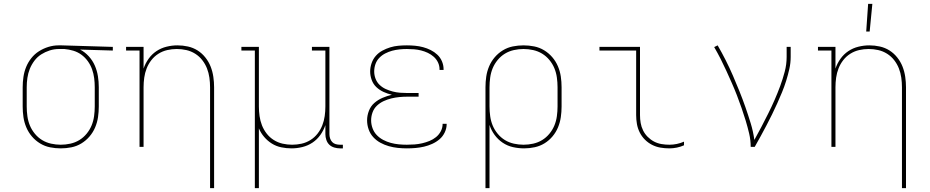

<svg xmlns="http://www.w3.org/2000/svg" viewBox="-20 -764 4840 999"><path d="M296 8Q268 8 240.5 2.5Q213 -3 189 -17.5Q165 -32 146.5 -53.5Q128 -75 117 -101Q106 -127 102 -154.5Q98 -182 98 -210V-310Q98 -337 102 -364Q106 -391 116 -415.5Q126 -440 143 -461.5Q160 -483 183 -497.5Q206 -512 232 -520Q258 -528 285 -528H300L567 -520V-501L397 -506Q422 -493 442 -471Q462 -449 473.5 -422.5Q485 -396 489.5 -367.5Q494 -339 494 -310V-210Q494 -182 490 -154.5Q486 -127 475 -101Q464 -75 445.5 -53.5Q427 -32 403 -17.5Q379 -3 351.5 2.5Q324 8 296 8ZM296 -11Q321 -11 346 -16.5Q371 -22 392.5 -35Q414 -48 430.5 -68Q447 -88 456.5 -111Q466 -134 469.5 -159.5Q473 -185 473 -210V-310Q473 -334 470 -357.5Q467 -381 459 -403.5Q451 -426 437 -445.5Q423 -465 404 -479Q385 -493 362 -500Q339 -507 315 -509H287Q262 -509 238.5 -501.5Q215 -494 194.5 -481Q174 -468 159 -448Q144 -428 135 -405.5Q126 -383 122.5 -358.5Q119 -334 119 -310V-210Q119 -185 122.5 -159.5Q126 -134 135.5 -111Q145 -88 161.5 -68Q178 -48 199.5 -35Q221 -22 246 -16.5Q271 -11 296 -11Z M1073 215V-310Q1073 -335 1069.5 -360Q1066 -385 1057 -408Q1048 -431 1032.5 -451Q1017 -471 995.5 -484.5Q974 -498 949.5 -503.5Q925 -509 900 -509Q875 -509 850.5 -503.5Q826 -498 804.5 -484.5Q783 -471 767.5 -451Q752 -431 743 -408Q734 -385 730.5 -360Q727 -335 727 -310V0H706V-501H636V-520H727V-407Q736 -434 753 -458Q770 -482 794 -498Q818 -514 846.5 -521Q875 -528 903 -528Q931 -528 958 -522Q985 -516 1008 -501.5Q1031 -487 1048.5 -465Q1066 -443 1076 -417.5Q1086 -392 1090 -364.5Q1094 -337 1094 -310V215Z M1306 215V-501H1236V-520H1327V-210Q1327 -185 1330.5 -160Q1334 -135 1343 -112Q1352 -89 1367.5 -69Q1383 -49 1404.5 -35.5Q1426 -22 1450.5 -16.5Q1475 -11 1500 -11Q1525 -11 1549.5 -16.5Q1574 -22 1595.5 -35.5Q1617 -49 1632.5 -69Q1648 -89 1657 -112Q1666 -135 1669.5 -160Q1673 -185 1673 -210V-501H1603V-520H1694V-66Q1694 -55 1697.5 -44Q1701 -33 1708.5 -25Q1716 -17 1727 -14Q1738 -11 1749 -11H1764V8H1749Q1734 8 1719 3.5Q1704 -1 1693.5 -11Q1683 -21 1678 -36Q1673 -51 1673 -66V-113Q1664 -86 1647 -62Q1630 -38 1606 -22Q1582 -6 1553.5 1Q1525 8 1497 8Q1470 8 1443.5 2.5Q1417 -3 1394.5 -17Q1372 -31 1354.5 -51.5Q1337 -72 1327 -96V215Z M2097 8Q2073 8 2049.5 5.5Q2026 3 2003 -3.5Q1980 -10 1959 -21.5Q1938 -33 1922 -50.5Q1906 -68 1898 -91Q1890 -114 1890 -138Q1890 -163 1899.5 -187.5Q1909 -212 1928 -228.5Q1947 -245 1970.5 -255Q1994 -265 2019 -271Q1997 -276 1976 -285.5Q1955 -295 1938.5 -310.5Q1922 -326 1914 -348Q1906 -370 1906 -392Q1906 -414 1913.5 -435.5Q1921 -457 1935.5 -473.5Q1950 -490 1969.5 -500.5Q1989 -511 2010 -517.5Q2031 -524 2053 -526Q2075 -528 2097 -528Q2118 -528 2139.5 -526Q2161 -524 2181.5 -518.5Q2202 -513 2221 -503.5Q2240 -494 2255.5 -479.5Q2271 -465 2279.5 -445Q2288 -425 2288 -404V-400H2267V-403Q2267 -422 2259 -439Q2251 -456 2237 -468.5Q2223 -481 2206 -489Q2189 -497 2171 -501.5Q2153 -506 2134.5 -507.5Q2116 -509 2097 -509Q2078 -509 2058.5 -507Q2039 -505 2020.5 -500Q2002 -495 1984.5 -486Q1967 -477 1953.5 -463Q1940 -449 1933.5 -430.5Q1927 -412 1927 -392Q1927 -373 1934 -354.5Q1941 -336 1955 -322.5Q1969 -309 1986.5 -301Q2004 -293 2023 -288Q2042 -283 2061.5 -281.5Q2081 -280 2100 -280H2158V-261H2100Q2079 -261 2058 -259Q2037 -257 2016.5 -252Q1996 -247 1976.5 -238Q1957 -229 1941.5 -214.5Q1926 -200 1918.5 -179.5Q1911 -159 1911 -138Q1911 -117 1918.5 -96.5Q1926 -76 1940.5 -61Q1955 -46 1974 -36Q1993 -26 2013.5 -20.5Q2034 -15 2055 -13Q2076 -11 2097 -11Q2117 -11 2137 -12.5Q2157 -14 2176.5 -18.5Q2196 -23 2214.5 -30.5Q2233 -38 2248.5 -50.5Q2264 -63 2273.5 -81Q2283 -99 2283 -119V-120H2304V-118Q2304 -96 2294 -75Q2284 -54 2267 -39.5Q2250 -25 2229 -15.5Q2208 -6 2186.5 -1Q2165 4 2142.5 6Q2120 8 2097 8Z M2506 215V-310Q2506 -338 2510 -365.5Q2514 -393 2525 -419Q2536 -445 2554.5 -466.5Q2573 -488 2597 -502.5Q2621 -517 2648.5 -522.5Q2676 -528 2704 -528Q2732 -528 2759.5 -522.5Q2787 -517 2811 -502.5Q2835 -488 2853.5 -466.5Q2872 -445 2883 -419Q2894 -393 2898 -365.5Q2902 -338 2902 -310V-210Q2902 -182 2898 -154.5Q2894 -127 2883.5 -101.5Q2873 -76 2855 -54.5Q2837 -33 2813.5 -18.5Q2790 -4 2762.5 2Q2735 8 2707 8Q2678 8 2649 1.5Q2620 -5 2595.5 -21.5Q2571 -38 2553.5 -62Q2536 -86 2527 -114V215ZM2704 -11Q2729 -11 2754 -16.5Q2779 -22 2800.5 -35Q2822 -48 2838.5 -68Q2855 -88 2864.5 -111Q2874 -134 2877.5 -159.5Q2881 -185 2881 -210V-310Q2881 -335 2877.5 -360.5Q2874 -386 2864.5 -409Q2855 -432 2838.5 -452Q2822 -472 2800.5 -485Q2779 -498 2754 -503.5Q2729 -509 2704 -509Q2679 -509 2654 -503.5Q2629 -498 2607.5 -485Q2586 -472 2569.5 -452Q2553 -432 2543.5 -409Q2534 -386 2530.5 -360.5Q2527 -335 2527 -310V-210Q2527 -185 2530.5 -159.5Q2534 -134 2543.5 -111Q2553 -88 2569.5 -68Q2586 -48 2607.5 -35Q2629 -22 2654 -16.5Q2679 -11 2704 -11Z M3463 8Q3439 8 3416 4Q3393 0 3372.5 -10.5Q3352 -21 3335.5 -37.5Q3319 -54 3308.5 -75Q3298 -96 3294 -119Q3290 -142 3290 -165V-501H3099V-520H3310V-165Q3310 -144 3313.5 -124Q3317 -104 3326 -85.5Q3335 -67 3350 -52Q3365 -37 3383 -27.5Q3401 -18 3421.5 -14.5Q3442 -11 3463 -11Q3482 -11 3501.5 -15Q3521 -19 3539 -27V-8Q3521 0 3501.5 4Q3482 8 3463 8Z M3886 0Q3886 -35 3878 -69Q3870 -103 3860 -136Q3850 -169 3838.5 -202Q3827 -235 3814.5 -267.5Q3802 -300 3788 -331.5Q3774 -363 3759.5 -395Q3745 -427 3729.5 -457.5Q3714 -488 3696 -519L3714 -528Q3736 -490 3756 -450.5Q3776 -411 3793.5 -370.5Q3811 -330 3827.5 -289Q3844 -248 3858.5 -206.5Q3873 -165 3886 -122.5Q3899 -80 3905 -36Q3924 -70 3942 -104.5Q3960 -139 3977.5 -174Q3995 -209 4010.5 -244.5Q4026 -280 4039.5 -316.5Q4053 -353 4063 -391Q4073 -429 4073 -468V-520H4094V-468Q4094 -436 4087 -405Q4080 -374 4070.5 -343.5Q4061 -313 4049 -284Q4037 -255 4024 -226Q4011 -197 3997 -168.5Q3983 -140 3968 -111.5Q3953 -83 3938 -55.5Q3923 -28 3907 0Z M4673 215V-310Q4673 -335 4669.5 -360Q4666 -385 4657 -408Q4648 -431 4632.5 -451Q4617 -471 4595.5 -484.5Q4574 -498 4549.5 -503.5Q4525 -509 4500 -509Q4475 -509 4450.5 -503.5Q4426 -498 4404.5 -484.5Q4383 -471 4367.5 -451Q4352 -431 4343 -408Q4334 -385 4330.5 -360Q4327 -335 4327 -310V0H4306V-501H4236V-520H4327V-407Q4336 -434 4353 -458Q4370 -482 4394 -498Q4418 -514 4446.5 -521Q4475 -528 4503 -528Q4531 -528 4558 -522Q4585 -516 4608 -501.5Q4631 -487 4648.5 -465Q4666 -443 4676 -417.5Q4686 -392 4690 -364.5Q4694 -337 4694 -310V215ZM4487 -600 4497 -744H4519L4505 -600Z"/></svg>

Font: Iosevka HT Thin Extended
Style: Regular
Weight: 100
Width: 7
Monospace: yes
Designer: Belleve Invis
Foundry: Belleve Invis
Version: Version 32.3.0; ttfautohint (v1.8.4)